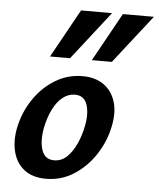

<svg xmlns="http://www.w3.org/2000/svg" viewBox="-52 -756 674 814"><g transform="rotate(5 285.0 -349.0)"><path d="M174 13Q116 13 81 -14.5Q46 -42 34 -88.5Q22 -135 33 -191Q46 -256 82.5 -311.5Q119 -367 173 -400.5Q227 -434 291 -434Q346 -434 382 -408Q418 -382 431.5 -336.5Q445 -291 432 -231Q419 -167 382.5 -111.5Q346 -56 292.5 -21.5Q239 13 174 13ZM201 -68Q233 -68 256.5 -91Q280 -114 296 -150Q312 -186 319 -224Q330 -278 317.5 -315.5Q305 -353 265 -353Q237 -353 213 -333.5Q189 -314 172 -279.5Q155 -245 146 -199Q136 -141 149.5 -104.5Q163 -68 201 -68ZM146 -505 260 -711H392L231 -505ZM324 -505 438 -711H570L409 -505Z"/></g></svg>

Font: Ysabeau
Style: Bold Italic
Weight: 700
Italic angle: -12°
Designer: Christian Thalmann (Catharsis Fonts)
Version: Version 2.002